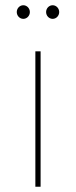

<svg xmlns="http://www.w3.org/2000/svg" viewBox="-20 -713 290 733"><path d="M115 0H135V-517H115ZM181 -641C195 -641 206 -653 206 -667C206 -681 195 -693 181 -693C167 -693 156 -681 156 -667C156 -653 167 -641 181 -641ZM69 -641C83 -641 94 -653 94 -667C94 -681 83 -693 69 -693C55 -693 44 -681 44 -667C44 -653 55 -641 69 -641Z"/></svg>

Font: Chess Sans Thin
Style: Regular
Weight: 100
Designer: Wolf Bōese
Foundry: Wolf Bōese
Version: Version 7.223;Glyphs 3.3 (3306)